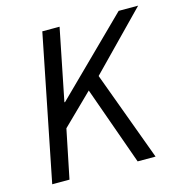

<svg xmlns="http://www.w3.org/2000/svg" viewBox="-99 -747 797 838"><g transform="rotate(-15 299.5 -328.0)"><path d="M35 0 166 -656H244L179 -332H182L511 -656H599L353 -404L502 0H421L295 -354L158 -220L113 0Z"/></g></svg>

Font: TypoPRO Source Sans Pro
Style: Italic
Weight: 400
Italic angle: -11°
Designer: Paul D. Hunt
Foundry: Adobe Systems Incorporated
Version: Version 1.075;PS 2.000;hotconv 1.0.86;makeotf.lib2.5.63406